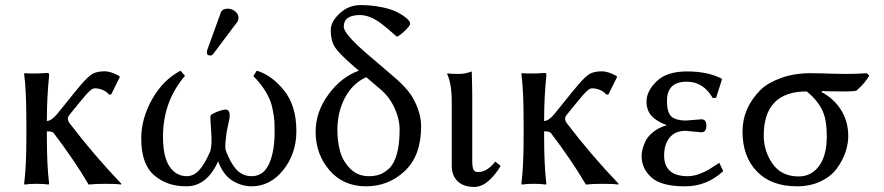

<svg xmlns="http://www.w3.org/2000/svg" viewBox="-20 -718 3455 750"><path d="M83 -234.9Q83 -367.7 74.2 -429.2L76.2 -432.1Q119.1 -429.2 163.1 -433.1Q168.9 -433.1 170.4 -431.6Q171.9 -430.2 171.9 -422.9Q163.1 -338.9 163.1 -251V-245.1Q181.6 -246.1 205.1 -274.9L270.5 -356Q272.9 -358.9 277.8 -364.7Q313.5 -409.2 333.5 -424.3Q353.5 -439.5 388.7 -439.5Q412.1 -439.5 444.8 -421.9L448.2 -417.5L414.1 -348.6H405.8Q397.9 -359.4 382.3 -366.2Q366.7 -373 350.1 -373Q346.2 -373 341.6 -370.8Q336.9 -368.7 330.1 -362.3Q323.2 -356 313.7 -345.2Q304.2 -334.5 290 -316.9L254.9 -273.9Q245.1 -262.2 245.1 -255.9Q245.1 -246.1 251 -237.8Q343.8 -115.7 454.1 0L452.1 2.9Q437 0 392.1 0Q352.1 0 326.2 2.9Q271 -91.3 189 -199.2Q182.1 -205.1 163.1 -205.1V-180.2Q163.1 -71.3 171.9 0L169.9 2.9Q151.9 0 123 0Q94.2 0 76.2 2.9L74.2 0Q83 -66.9 83 -180.2Z M869.6 -684.1Q885.7 -684.1 898.7 -673.6Q911.6 -663.1 911.6 -648.9Q911.6 -637.7 905.8 -630.9L814 -508.8Q808.1 -501 801.8 -501Q787.6 -501 788.1 -514.2Q788.1 -518.1 790 -523.9L841.8 -667Q847.7 -684.1 869.6 -684.1ZM1137.7 -206.1Q1137.7 -118.2 1086.7 -54.2Q1035.6 9.8 962.9 9.8Q923.8 9.8 887.9 -12.2Q852.1 -34.2 832 -87.9Q788.1 10.3 707 9.8Q631.8 9.8 581.8 -33.7Q531.7 -77.1 531.7 -176.8Q531.7 -254.9 574.2 -330.3Q616.7 -405.8 685.1 -441.9L702.6 -421.9Q616.7 -321.8 616.7 -184.1Q616.7 -105 642.3 -67.4Q668 -29.8 710 -29.8Q735.8 -29.8 757.3 -52.5Q778.8 -75.2 801.8 -127.9Q805.7 -143.1 806.2 -161.6Q806.6 -180.2 805.2 -200.2Q803.7 -220.2 803.7 -224.1Q803.7 -229 802.7 -239Q801.8 -249 801.8 -256.6Q801.8 -264.2 803.7 -269Q813.5 -275.9 832.3 -283Q851.1 -290 860.8 -290Q881.8 -290 876 -252.9Q875 -248 870.8 -229.5Q866.7 -210.9 864.7 -198Q862.8 -185.1 860.8 -163.6Q858.9 -142.1 861.8 -130.9Q880.9 -79.1 904.8 -54.4Q928.7 -29.8 962.9 -29.8Q1008.8 -29.8 1030.8 -77.4Q1052.7 -125 1052.7 -203.1Q1052.7 -231 1051.8 -246.1Q1050.8 -261.2 1044.4 -293.7Q1038.1 -326.2 1019 -358.2Q1000 -390.1 969.7 -420.9L982.9 -441.9Q1041 -424.8 1089.4 -365Q1137.7 -305.2 1137.7 -206.1Z M1381.8 -441.9 1362.3 -458.5Q1303.7 -509.3 1287.8 -534.7Q1272 -560.1 1272 -600.1Q1272 -633.3 1306.9 -665.8Q1341.8 -698.2 1388.7 -698.2Q1451.7 -698.2 1504.9 -681.2Q1530.8 -673.3 1556.4 -655.8Q1582 -638.2 1582 -625Q1582 -621.6 1577.9 -615.7Q1573.7 -609.9 1567.6 -603.5Q1561.5 -597.2 1554.4 -591.1Q1547.4 -585 1541 -580.6Q1534.7 -576.2 1530.3 -574.7Q1489.3 -611.3 1467.8 -627Q1423.8 -659.2 1386.7 -659.2Q1322.8 -659.2 1322.8 -613.8Q1322.8 -585.9 1413.6 -507.8Q1417 -504.9 1419.4 -502.9Q1421.9 -501 1424.8 -498Q1427.7 -495.1 1430.7 -493.2L1502 -432.1Q1566.9 -378.9 1590.8 -338.9Q1625 -279.8 1625 -224.1Q1625 -110.4 1561.5 -50.3Q1498 9.8 1409.7 9.8Q1320.8 9.8 1266.8 -53.2Q1212.9 -116.2 1212.9 -203.1Q1212.9 -281.2 1263.4 -349.6Q1314 -418 1381.8 -441.9ZM1463.9 -371.1 1410.6 -416.5Q1357.4 -392.6 1327.6 -336.4Q1297.9 -280.3 1297.9 -210.9Q1297.9 -166 1308.3 -127.4Q1318.8 -88.9 1347.9 -59.3Q1377 -29.8 1420.9 -29.8Q1443.8 -29.8 1461.9 -35.9Q1480 -42 1499.5 -59.6Q1519 -77.1 1530 -115.5Q1541 -153.8 1541 -211.9Q1541 -252.9 1521 -296.6Q1501 -340.3 1463.9 -371.1Z M1744.6 -321.8Q1744.6 -391.6 1726.6 -429.2L1728.5 -431.2Q1740.7 -429.2 1772.5 -429.2Q1797.4 -429.2 1822.8 -439Q1824.7 -375 1824.7 -342.8V-90.8Q1824.7 -65.9 1829.1 -55.9Q1833.5 -45.9 1847.7 -45.9Q1882.8 -45.9 1914.6 -86.9L1935.5 -69.8Q1916.5 -36.6 1889.2 -12.2Q1861.8 12.2 1832.5 12.2Q1790.5 12.2 1767.6 -10Q1744.6 -32.2 1744.6 -70.8Z M2025.4 -234.9Q2025.4 -367.7 2016.6 -429.2L2018.6 -432.1Q2061.5 -429.2 2105.5 -433.1Q2111.3 -433.1 2112.8 -431.6Q2114.3 -430.2 2114.3 -422.9Q2105.5 -338.9 2105.5 -251V-245.1Q2124 -246.1 2147.5 -274.9L2212.9 -356Q2215.3 -358.9 2220.2 -364.7Q2255.9 -409.2 2275.9 -424.3Q2295.9 -439.5 2331.1 -439.5Q2354.5 -439.5 2387.2 -421.9L2390.6 -417.5L2356.4 -348.6H2348.1Q2340.3 -359.4 2324.7 -366.2Q2309.1 -373 2292.5 -373Q2288.6 -373 2283.9 -370.8Q2279.3 -368.7 2272.5 -362.3Q2265.6 -356 2256.1 -345.2Q2246.6 -334.5 2232.4 -316.9L2197.3 -273.9Q2187.5 -262.2 2187.5 -255.9Q2187.5 -246.1 2193.4 -237.8Q2286.1 -115.7 2396.5 0L2394.5 2.9Q2379.4 0 2334.5 0Q2294.4 0 2268.6 2.9Q2213.4 -91.3 2131.3 -199.2Q2124.5 -205.1 2105.5 -205.1V-180.2Q2105.5 -71.3 2114.3 0L2112.3 2.9Q2094.2 0 2065.4 0Q2036.6 0 2018.6 2.9L2016.6 0Q2025.4 -66.9 2025.4 -180.2Z M2662.6 -398.9Q2585.4 -398.9 2585.4 -324.2Q2585.4 -277.3 2603.5 -262.2Q2621.6 -247.1 2659.2 -247.1L2688.5 -249.5Q2717.3 -252 2720.2 -252Q2739.3 -252 2739.3 -227.1Q2739.3 -201.2 2719.2 -201.2Q2715.3 -201.2 2689.5 -204.1Q2663.6 -207 2658.2 -207Q2617.2 -207 2595.7 -180.4Q2574.2 -153.8 2574.2 -110.8Q2574.2 -29.8 2666.5 -29.8Q2688.5 -29.8 2711.4 -38.3Q2734.4 -46.9 2749.3 -55.9Q2764.2 -64.9 2789.6 -82L2805.2 -49.8Q2741.2 10.3 2655.3 9.8Q2562.5 9.8 2524.4 -25.1Q2486.3 -60.1 2486.3 -107.9Q2486.3 -120.1 2489.3 -133.1Q2492.2 -146 2500.7 -165Q2509.3 -184.1 2530.8 -201.7Q2552.2 -219.2 2584.5 -229Q2544.4 -244.1 2524.9 -265.6Q2505.4 -287.1 2505.4 -321.8Q2505.4 -361.8 2544.9 -400.4Q2584.5 -439 2663.6 -439Q2744.6 -439 2798.3 -411.1L2800.3 -408.2L2777.3 -335.9L2764.2 -335Q2727.5 -398.9 2662.6 -398.9Z M3325.2 -363.8Q3318.4 -362.3 3309.6 -361.8Q3300.8 -361.3 3294.9 -361.1Q3289.1 -360.8 3278.3 -360.8Q3208 -360.8 3191.4 -362.8L3189.5 -357.9Q3236.3 -334 3264.9 -289.1Q3293.5 -244.1 3293.5 -186Q3293.5 -156.2 3282.5 -123.5Q3271.5 -90.8 3248.8 -59.8Q3226.1 -28.8 3185.5 -9.5Q3145 9.8 3093.3 9.8Q2992.2 9.8 2936.3 -48.6Q2880.4 -106.9 2880.4 -204.1Q2880.4 -295.9 2950.2 -366.2Q2978 -394 3030 -413.1Q3082 -432.1 3146.5 -432.1Q3166 -432.1 3191.7 -431.4Q3217.3 -430.7 3242.7 -429.9Q3268.1 -429.2 3288.1 -429.2Q3326.7 -429.2 3365.2 -432.1L3375.5 -422.9Q3360.4 -394.5 3325.2 -363.8ZM3100.1 -28.8Q3148.9 -28.8 3179.2 -69.3Q3209.5 -109.9 3209.5 -185.1Q3209.5 -232.4 3201.2 -262.7Q3192.9 -293 3173.3 -317.9Q3156.7 -340.8 3131.3 -360.8Q2963.4 -360.8 2963.4 -188Q2963.4 -127.9 2997.8 -78.4Q3032.2 -28.8 3100.1 -28.8Z"/></svg>

Font: Biolilbert
Style: Regular
Weight: 400
Designer: Philipp H. Poll
Foundry: Philipp H. Poll
Version: Version 1.1.0